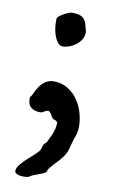

<svg xmlns="http://www.w3.org/2000/svg" viewBox="-77 -448 434 731"><g transform="rotate(10 140.0 -82.0)"><path d="M33.2 225.6Q33.2 214.8 42.7 202.6Q52.2 190.4 64.9 178.5Q77.6 166.5 91.1 154.8Q104.5 143.1 112.3 133.3Q114.7 129.4 116.2 124.5Q117.7 119.6 119.1 114.7Q120.6 109.9 123.3 106Q126 102.1 130.9 99.6Q134.8 91.3 139.4 82.5Q144 73.7 148.2 63.7Q152.3 53.7 155.3 42.2Q158.2 30.8 158.2 17.6Q155.8 12.7 153.1 11Q150.4 9.3 147.2 8.5Q144 7.8 141.1 6.6Q138.2 5.4 136.2 1.5Q135.3 0.5 133.5 -3.2Q131.8 -6.8 129.4 -10.7Q127 -14.6 123.8 -17.8Q120.6 -21 116.7 -21Q112.3 -21 108.9 -19.3Q105.5 -17.6 102.1 -15.6Q98.6 -13.7 95.2 -12Q91.8 -10.3 86.9 -10.3Q65.9 -10.3 52.5 -20.5Q39.1 -30.8 39.1 -53.2V-60.1L45.9 -69.3Q51.3 -81.5 57.9 -93.5Q64.5 -105.5 73 -114.7Q81.5 -124 93 -129.6Q104.5 -135.3 119.1 -135.3Q148.9 -135.3 172.1 -121.3Q195.3 -107.4 210.9 -85.4Q226.6 -63.5 234.6 -36.1Q242.7 -8.8 242.7 17.6Q242.7 33.2 239.7 44.2Q236.8 55.2 231.4 68.4L218.3 115.7Q213.4 127.9 206.1 138.2Q198.7 148.4 190.2 158Q181.6 167.5 172.6 177Q163.6 186.5 155.8 196.8Q154.8 196.8 153.6 200.9Q152.3 205.1 152.3 206.1Q150.4 210.9 142.3 214.8Q134.3 218.8 124 222.4Q113.8 226.1 103.5 230.2Q93.3 234.4 86.9 239.7Q82 240.7 77.4 241.2Q72.8 241.7 67.9 241.7Q62.5 241.7 58.1 241.2Q53.7 240.7 49.3 239.7Q43.5 237.8 38.3 234.9Q33.2 231.9 33.2 225.6ZM86.9 -355.5V-372.6Q87.9 -377.4 95.2 -383.1Q102.5 -388.7 111.3 -393.6Q120.1 -398.4 128.4 -401.6Q136.7 -404.8 140.1 -404.8Q159.2 -404.8 170.4 -401.4Q181.6 -397.9 188.5 -390.1Q195.3 -382.3 198.7 -370.4Q202.1 -358.4 206.1 -341.3Q206.1 -325.2 198.2 -312.3Q190.4 -299.3 178.7 -290.5Q167 -281.7 153.6 -276.9Q140.1 -272 129.4 -272Q117.2 -272 109.1 -282Q101.1 -292 96.2 -305.4Q91.3 -318.8 89.1 -333Q86.9 -347.2 86.9 -355.5Z"/></g></svg>

Font: IM FELL English
Style: Regular
Weight: 400
Designer: Igino Marini
Foundry: Igino Marini
Version: 3.00